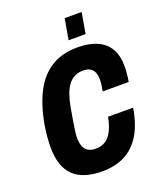

<svg xmlns="http://www.w3.org/2000/svg" viewBox="-160 -981 913 1093"><g transform="rotate(-20 296.0 -434.5)"><path d="M270 12Q152 12 95 -44.5Q38 -101 38 -217Q38 -247 41 -280.5Q44 -314 50 -351Q72 -471 114.5 -548Q157 -625 222 -662.5Q287 -700 376 -700Q443 -700 491.5 -679.5Q540 -659 566 -616.5Q592 -574 592 -507Q592 -487 590 -464Q588 -441 583 -415H426Q430 -436 432 -453.5Q434 -471 434 -484Q434 -511 426 -529Q418 -547 401.5 -556Q385 -565 360 -565Q332 -565 309.5 -554Q287 -543 270.5 -521Q254 -499 242.5 -466.5Q231 -434 223 -391Q215 -345 210 -314.5Q205 -284 202.5 -266Q200 -248 199 -237Q198 -226 198 -217Q198 -186 206.5 -164.5Q215 -143 233 -132.5Q251 -122 279 -122Q314 -122 338.5 -138.5Q363 -155 379.5 -188Q396 -221 405 -269H557Q541 -171 502.5 -109Q464 -47 406 -17.5Q348 12 270 12ZM343 -755 365 -881H468L446 -755Z"/></g></svg>

Font: Archivo Condensed ExtraBold
Style: Italic
Weight: 800
Width: 3
Italic angle: -10°
Designer: Hector Gatti
Foundry: Omnibus-Type
Version: Version 2.001